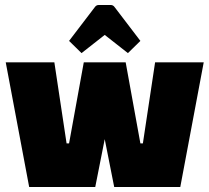

<svg xmlns="http://www.w3.org/2000/svg" viewBox="-20 -750 840 770"><path d="M438 0 339 -500H484L543 -175H553L602 -500H797L703 0ZM97 0 3 -500H198L247 -175H257L316 -500H461L362 0ZM307 -537 257 -586 360 -721Q366 -730 376 -730H424Q434 -730 440 -721L543 -586L493 -537L400 -610Z"/></svg>

Font: Changa ExtraBold
Style: Regular
Weight: 800
Designer: Eduardo Rodriguez Tunni
Foundry: Eduardo Rodriguez Tunni
Version: Version 3.002; ttfautohint (v1.8.2)